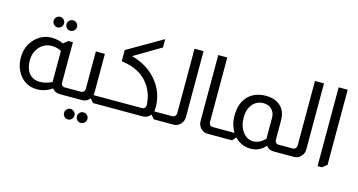

<svg xmlns="http://www.w3.org/2000/svg" viewBox="-93 -1137 3255 1745"><g transform="rotate(15 1534.5 -264.0)"><path d="M305 -680Q325 -680 339.5 -665.5Q354 -651 354 -631Q354 -610 339.5 -595.5Q325 -581 305 -581Q285 -581 270.5 -595.5Q256 -610 256 -631Q256 -651 270.5 -665.5Q285 -680 305 -680ZM426 -680Q447 -680 461.5 -665.5Q476 -651 476 -631Q476 -610 461.5 -595.5Q447 -581 426 -581Q406 -581 391.5 -595.5Q377 -610 377 -631Q377 -651 391.5 -665.5Q406 -680 426 -680ZM476 -487V-109Q476 -91 486 -81Q495 -71 506 -71H526V0H484Q438 0 411 -35Q346 11 271 11Q166 11 105 -71Q55 -138 55 -231Q55 -340 127 -412Q191 -477 284 -477Q337 -477 391 -453L434 -487ZM391 -383Q347 -405 302 -405Q226 -405 179 -345Q140 -296 140 -229Q140 -149 178 -103Q215 -61 278 -61Q332 -61 391 -90Z M784 -460V-95Q784 -83 781 -71H834V0H795L766 -35H763Q736 0 693 0H519V-71H661Q677 -71 687 -81Q699 -92 699 -109V-460ZM613 104Q633 104 647.5 118.5Q662 133 662 153Q662 174 647.5 188.5Q633 203 613 203Q593 203 578.5 188.5Q564 174 564 153Q564 133 578.5 118.5Q593 104 613 104ZM734 104Q755 104 769.5 118.5Q784 133 784 153Q784 174 769.5 188.5Q755 203 734 203Q714 203 699.5 188.5Q685 174 685 153Q685 133 699.5 118.5Q714 104 734 104Z M1279 -731V-653L1028 -504Q1184 -462 1274 -348Q1356 -244 1356 -108Q1356 -85 1353 -71H1387V0H1367L1338 -35H1336Q1306 0 1266 0H827V-71H1233Q1272 -71 1272 -111Q1267 -215 1211 -294Q1131 -410 955 -434Q949 -434 949 -441V-540Z M1644 -716V-95Q1644 -56 1618 -29Q1591 0 1553 0H1379V-71H1521Q1540 -71 1550 -84Q1559 -95 1559 -109V-716Z M1867 -716V-109Q1867 -93 1877 -82Q1888 -71 1905 -71H1918V0H1872Q1840 0 1816 -21Q1782 -50 1782 -95V-716Z M2108 -71Q2067 -138 2067 -224Q2067 -345 2135 -411Q2196 -469 2296 -471Q2368 -471 2415 -440Q2487 -392 2487 -290V-109Q2487 -95 2494 -85Q2503 -72 2518 -71H2520V0H2495Q2450 0 2423 -35Q2369 30 2286 30Q2199 30 2135 -35H2133L2105 0H1911V-71ZM2402 -290Q2402 -342 2369 -373Q2340 -400 2294 -400Q2230 -400 2191 -352.5Q2152 -305 2152 -228Q2152 -147 2193 -93Q2232 -41 2291 -41Q2349 -41 2402 -94Z M2777 -716V-95Q2777 -56 2751 -29Q2724 0 2686 0H2512V-71H2654Q2673 -71 2683 -84Q2692 -95 2692 -109V-716Z M3000 -716V-10L2957 25H2915V-716Z"/></g></svg>

Font: Almarai
Style: Regular
Weight: 400
Designer: Boutros International 2019
Foundry: Created by Boutros International 2019
Version: Version 1.10